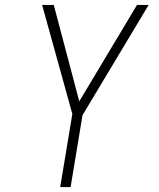

<svg xmlns="http://www.w3.org/2000/svg" viewBox="-20 -755 640 775"><path d="M223 0 272 -295 150 -735H197L300 -346L533 -735H580L313 -290L265 0Z"/></svg>

Font: Iosevka Aile Extralight
Style: Italic
Weight: 200
Italic angle: -9°
Designer: Belleve Invis
Foundry: Belleve Invis
Version: Version 31.1.0; ttfautohint (v1.8.4)